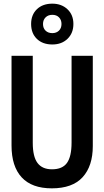

<svg xmlns="http://www.w3.org/2000/svg" viewBox="-20 -1019 570 1049"><path d="M263 10Q154 10 98.5 -50Q43 -110 43 -224V-714H159V-239Q159 -163 185 -128.5Q211 -94 264 -94Q321 -94 346 -129Q371 -164 371 -240V-714H487V-221Q487 -112 431.5 -51Q376 10 263 10ZM266 -776Q213 -776 181.5 -806.5Q150 -837 150 -888Q150 -938 181.5 -968.5Q213 -999 266 -999Q316 -999 348.5 -968.5Q381 -938 381 -888Q381 -838 349 -807Q317 -776 266 -776ZM266 -838Q288 -838 302 -851.5Q316 -865 316 -888Q316 -910 302.5 -924Q289 -938 266 -938Q243 -938 229 -924Q215 -910 215 -888Q215 -865 229 -851.5Q243 -838 266 -838Z"/></svg>

Font: Noto Sans Mono Condensed SemiBold
Style: Regular
Weight: 600
Width: 3
Designer: Monotype Design Team
Foundry: Monotype Imaging Inc.
Version: Version 2.014